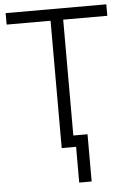

<svg xmlns="http://www.w3.org/2000/svg" viewBox="-60 -757 652 984"><g transform="rotate(-5 266.0 -265.0)"><path d="M307 0H233V-655H7V-714H525V-655H298V-59H371V184H307Z"/></g></svg>

Font: OpenSansMMV
Style: Light
Weight: 300
Foundry: Ascender Corporation
Version: Version 4.001